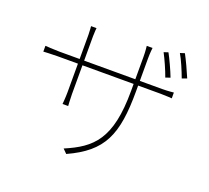

<svg xmlns="http://www.w3.org/2000/svg" viewBox="-132 -908 1220 1121"><g transform="rotate(20 478.0 -348.0)"><path d="M54 -505V-469C54 -469 107 -472 142 -472H268V-293C268 -263 264 -220 264 -220H299C299 -220 296 -265 296 -293V-472H614V-429C614 -128 521 -47 359 22L384 47C590 -47 642 -164 642 -437V-472H782C816 -472 852 -469 852 -469V-505C852 -505 816 -501 782 -501H642V-640C642 -676 646 -707 646 -707H610C610 -707 614 -676 614 -640V-501H296V-652C296 -680 299 -704 299 -704H265C265 -704 268 -677 268 -651V-501H142C109 -501 54 -505 54 -505ZM867 -598 897 -609C880 -650 852 -710 834 -743L806 -734C826 -701 851 -641 867 -598ZM775 -570 804 -580C789 -620 759 -684 742 -715L715 -706C733 -673 761 -610 775 -570Z"/></g></svg>

Font: Kinto Sans Thin
Style: Regular
Weight: 100
Designer: Authors: Ryoko NISHIZUKA  (kana & ideographs); Paul D. Hunt (Latin, Greek & Cyrillic); Wenlong ZHANG  (bopomofo); Sandol
Foundry: Adobe Systems Incorporated, ookami Inc.
Version: Version 0.001